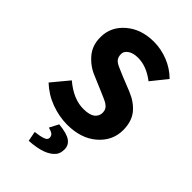

<svg xmlns="http://www.w3.org/2000/svg" viewBox="-263 -758 1081 1081"><g transform="rotate(45 278.0 -217.5)"><path d="M348.6 -131.8Q371.1 -148.9 371.1 -177.7Q371.1 -206.5 345.7 -223.6Q333 -231.9 315.4 -239.3Q297.9 -246.6 276.9 -255.9L191.9 -292Q138.2 -313 99.1 -358.4Q60.1 -403.8 61 -470.2Q61 -551.8 126.5 -607.9Q191.9 -664.1 293 -664.1Q349.6 -664.1 405.3 -642.1Q460.9 -620.1 502.9 -578.1L428.2 -484.9Q360.8 -537.1 293 -537.1Q254.9 -537.1 232.4 -521.5Q210 -505.9 210 -484.4Q210 -462.9 219.7 -448.7Q229.5 -434.6 258.8 -422.4Q288.1 -410.2 309.1 -400.9L393.1 -367.2Q453.1 -342.8 487.3 -300.8Q521.5 -258.8 522 -189.9Q522 -105 454.6 -46.4Q387.2 12.2 275.9 12.2Q211.9 11.7 148.4 -11.7Q85 -35.2 35.2 -82L119.1 -183.1Q200.2 -114.3 279.8 -115.2Q325.7 -115.2 348.6 -131.8ZM249.5 110.4Q238.8 102.1 215.8 96.2L244.1 42Q312 48.8 338.4 68.4Q365.2 87.9 365.2 120.1Q365.2 152.3 350.6 170.4Q309.6 222.2 188 229L176.8 169.9Q212.9 166 236.3 158.2Q259.8 150.4 259.8 134.8Q259.8 119.1 249.5 110.4Z"/></g></svg>

Font: SourceSansPro-Bold
Style: Bold
Weight: 700
Designer: Paul D. Hunt
Foundry: Adobe Systems Incorporated
Version: Version 1.050;PS Version 1.000;hotconv 1.0.70;makeotf.lib2.5